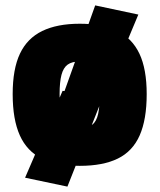

<svg xmlns="http://www.w3.org/2000/svg" viewBox="-20 -603 592 712"><path d="M363 -238 212 -245 333 -583 493 -549ZM230 89 73 56 212 -266 365 -252ZM276 12Q190 12 135 -15Q80 -42 53.5 -101Q27 -160 27 -254Q27 -347 54 -404Q81 -461 136.5 -488Q192 -515 276 -515Q360 -515 415 -488Q470 -461 497 -404Q524 -347 524 -254Q524 -160 498 -101Q472 -42 417 -15Q362 12 276 12ZM276 -129Q307 -129 322.5 -141Q338 -153 344 -181Q350 -209 350 -254Q350 -300 343 -326Q336 -352 320.5 -363.5Q305 -375 276 -375Q247 -375 231 -363.5Q215 -352 208 -325.5Q201 -299 201 -254Q201 -209 207 -181Q213 -153 229 -141Q245 -129 276 -129Z"/></svg>

Font: Cairo Play Black
Style: Regular
Weight: 900
Version: Version 3.119